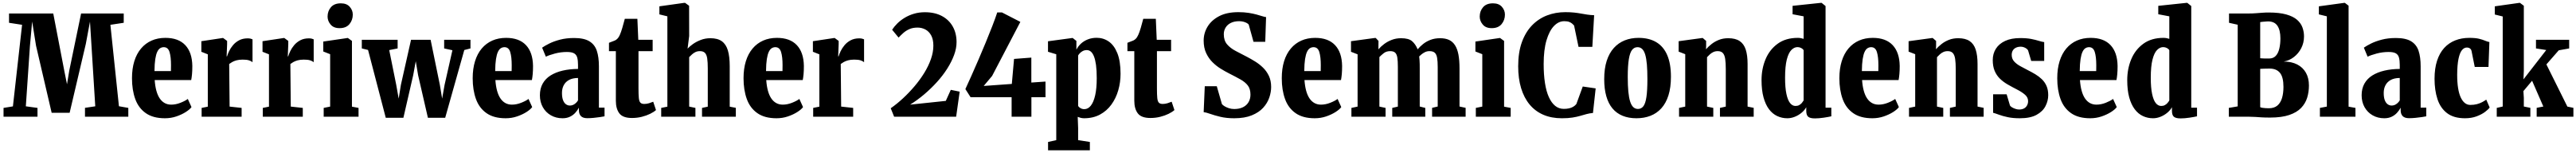

<svg xmlns="http://www.w3.org/2000/svg" viewBox="-20 -840 18552 1101"><path d="M73 -74.5 139 -661.5 45 -676V-743H363.5L443 -330.5L462.5 -233.5L478.5 -330.5L564 -743H871V-676L775 -661.5L836.5 -75.5L904 -63.5V0H592V-64L666 -75L639 -508.5L628 -684.5L598 -524L481.5 -28.5H352L239.5 -511L211.5 -685L195.5 -508.5L166 -75L250 -63.5V0H5.5V-63.5Z M1168 11Q1082.5 11 1030 -25.8Q977.5 -62.5 954 -127.5Q930.5 -192.5 930.5 -277Q930.5 -345.5 947.2 -399.5Q964 -453.5 995.8 -491Q1027.5 -528.5 1071.8 -548Q1116 -567.5 1171 -567.5Q1265 -567.5 1314.2 -515.2Q1363.5 -463 1365 -365.5Q1365 -330.5 1362.8 -306.5Q1360.5 -282.5 1357 -264H1094Q1097 -220.5 1106 -187.5Q1115 -154.5 1130 -132.2Q1145 -110 1165.8 -98.5Q1186.5 -87 1213 -87Q1246 -87 1280 -100.5Q1314 -114 1332.5 -128L1359 -69.5Q1347.5 -53 1318.2 -34.2Q1289 -15.5 1250 -2.2Q1211 11 1168 11ZM1092.5 -328.5H1211Q1211 -339 1211.2 -349.8Q1211.5 -360.5 1211.5 -371Q1211.5 -431 1200.8 -465.8Q1190 -500.5 1159.5 -500.5Q1145.5 -500.5 1133.5 -493.2Q1121.5 -486 1112.5 -467.2Q1103.5 -448.5 1098.2 -415Q1093 -381.5 1092.5 -328.5Z M1432 0V-63.5L1476.5 -72.5V-449L1430 -467.5V-543.5L1583 -566.5H1587L1615.5 -545.5V-521.5L1612 -434.5H1615Q1619.5 -450 1629.8 -471.8Q1640 -493.5 1657.8 -514.8Q1675.5 -536 1701.8 -550Q1728 -564 1763.5 -564Q1775.5 -564 1784.5 -561.8Q1793.5 -559.5 1798.5 -557V-392.5Q1788 -401.5 1771.8 -406.2Q1755.5 -411 1727.5 -411Q1701.5 -411 1682.8 -405.8Q1664 -400.5 1651.5 -393.2Q1639 -386 1630.5 -379.5L1633.5 -73L1720 -63.5V0Z M1872.5 0V-63.5L1917 -72.5V-449L1870.5 -467.5V-543.5L2023.5 -566.5H2027.5L2056 -545.5V-521.5L2052.5 -434.5H2055.5Q2060 -450 2070.2 -471.8Q2080.5 -493.5 2098.2 -514.8Q2116 -536 2142.2 -550Q2168.5 -564 2204 -564Q2216 -564 2225 -561.8Q2234 -559.5 2239 -557V-392.5Q2228.5 -401.5 2212.2 -406.2Q2196 -411 2168 -411Q2142 -411 2123.2 -405.8Q2104.5 -400.5 2092 -393.2Q2079.5 -386 2071 -379.5L2074 -73L2160.5 -63.5V0Z M2311 0V-63.5L2357.5 -73V-450L2308 -469.5V-541L2482.5 -566.5H2485.5L2514.5 -545.5V-72.5L2562 -63.5V0ZM2424.5 -637.5Q2382.5 -637.5 2360.8 -663.5Q2339 -689.5 2339 -720.5Q2339 -760 2363 -788Q2387 -816 2434 -816H2435Q2476.5 -816 2498.5 -791.2Q2520.5 -766.5 2520.5 -735Q2520.5 -695.5 2496.5 -666.5Q2472.5 -637.5 2425.5 -637.5Z M2585.5 -491.5V-553.5H2843.5V-491.5L2783 -479.5L2833.5 -229L2851 -130.5L2867 -229.5L2940 -553.5H3081L3147.5 -229.5L3164 -130.5L3181.5 -229L3238 -478.5L3178.5 -491.5V-553.5H3368V-491.5L3323.5 -480L3186 7.5H3061.5L2991 -298.5L2974 -399.5L2955.5 -298.5L2885 7.5H2758L2630.5 -480.5Z M3621.5 11Q3536 11 3483.5 -25.8Q3431 -62.5 3407.5 -127.5Q3384 -192.5 3384 -277Q3384 -345.5 3400.8 -399.5Q3417.5 -453.5 3449.2 -491Q3481 -528.5 3525.2 -548Q3569.5 -567.5 3624.5 -567.5Q3718.5 -567.5 3767.8 -515.2Q3817 -463 3818.5 -365.5Q3818.5 -330.5 3816.2 -306.5Q3814 -282.5 3810.5 -264H3547.5Q3550.5 -220.5 3559.5 -187.5Q3568.5 -154.5 3583.5 -132.2Q3598.5 -110 3619.2 -98.5Q3640 -87 3666.5 -87Q3699.5 -87 3733.5 -100.5Q3767.5 -114 3786 -128L3812.5 -69.5Q3801 -53 3771.8 -34.2Q3742.5 -15.5 3703.5 -2.2Q3664.5 11 3621.5 11ZM3546 -328.5H3664.5Q3664.5 -339 3664.8 -349.8Q3665 -360.5 3665 -371Q3665 -431 3654.2 -465.8Q3643.5 -500.5 3613 -500.5Q3599 -500.5 3587 -493.2Q3575 -486 3566 -467.2Q3557 -448.5 3551.8 -415Q3546.5 -381.5 3546 -328.5Z M4031 11Q3984.5 11 3947.5 -10Q3910.5 -31 3889.2 -68.5Q3868 -106 3868 -154.5Q3868 -202.5 3888 -238.2Q3908 -274 3944.8 -297Q3981.5 -320 4031.8 -331.8Q4082 -343.5 4142.5 -344V-373.5Q4142.5 -404.5 4137 -425.2Q4131.5 -446 4114.5 -456Q4097.5 -466 4062.5 -466Q4018 -466 3975.2 -454.5Q3932.5 -443 3911 -432L3884 -497Q3903 -510.5 3935.8 -526.8Q3968.5 -543 4013.5 -554.8Q4058.5 -566.5 4114.5 -566.5Q4185.5 -566.5 4224.2 -543Q4263 -519.5 4278 -474.2Q4293 -429 4293 -363V-65.5H4333.5V-3Q4323.5 -1 4301.5 2.5Q4279.5 6 4254.5 8.2Q4229.5 10.5 4209.5 10.5Q4178 10.5 4163.5 -4.5Q4149 -19.5 4149 -47V-65Q4138.5 -45.5 4122.5 -28Q4106.5 -10.5 4083.8 0.2Q4061 11 4031 11ZM4083.5 -80.5Q4103 -80.5 4118.5 -91.8Q4134 -103 4142.5 -118V-279Q4103.5 -278.5 4078 -264.8Q4052.5 -251 4039.8 -227Q4027 -203 4027 -171.5Q4027 -138.5 4034.8 -118.8Q4042.5 -99 4055.5 -89.8Q4068.5 -80.5 4083.5 -80.5Z M4531 9Q4465.5 9 4440.2 -24.2Q4415 -57.5 4415 -115V-472H4365.5V-532Q4376.5 -537 4387.2 -540.5Q4398 -544 4407.2 -548.2Q4416.5 -552.5 4423.5 -559Q4430 -565 4435 -572.8Q4440 -580.5 4444 -590Q4448 -599.5 4452 -610Q4457 -623 4461.2 -638.5Q4465.5 -654 4470.2 -671Q4475 -688 4479.5 -704.5H4570L4576.5 -553.5H4680V-472H4578V-204.5Q4578 -158.5 4580.5 -134.2Q4583 -110 4592 -101Q4601 -92 4619.5 -92Q4637 -92 4654 -97.2Q4671 -102.5 4684 -108L4704 -48Q4688.5 -34 4662 -21Q4635.5 -8 4602 0.5Q4568.5 9 4531 9Z M4786 -72.5V-722.5L4728.5 -736.5V-794.5L4907.5 -819.5H4913.5L4942.5 -798.5L4943 -581L4931.5 -490Q4945.5 -505.5 4969.8 -522.8Q4994 -540 5026.2 -552.5Q5058.5 -565 5096 -565Q5148 -565 5178.2 -543.2Q5208.5 -521.5 5221.8 -477Q5235 -432.5 5235 -363.5V-72.5L5279 -64V0H5035.5V-63.5L5077 -72.5V-346.5Q5077 -391.5 5073 -419Q5069 -446.5 5056.8 -459.2Q5044.5 -472 5020.5 -472Q5002 -472 4988 -465.2Q4974 -458.5 4963 -448.2Q4952 -438 4943 -429V-73L4988 -63.5V0H4741.5V-63.5Z M5572 11Q5486.5 11 5434 -25.8Q5381.5 -62.5 5358 -127.5Q5334.5 -192.5 5334.5 -277Q5334.5 -345.5 5351.2 -399.5Q5368 -453.5 5399.8 -491Q5431.5 -528.5 5475.8 -548Q5520 -567.5 5575 -567.5Q5669 -567.5 5718.2 -515.2Q5767.5 -463 5769 -365.5Q5769 -330.5 5766.8 -306.5Q5764.5 -282.5 5761 -264H5498Q5501 -220.5 5510 -187.5Q5519 -154.5 5534 -132.2Q5549 -110 5569.8 -98.5Q5590.5 -87 5617 -87Q5650 -87 5684 -100.5Q5718 -114 5736.5 -128L5763 -69.5Q5751.5 -53 5722.2 -34.2Q5693 -15.5 5654 -2.2Q5615 11 5572 11ZM5496.5 -328.5H5615Q5615 -339 5615.2 -349.8Q5615.5 -360.5 5615.5 -371Q5615.5 -431 5604.8 -465.8Q5594 -500.5 5563.5 -500.5Q5549.5 -500.5 5537.5 -493.2Q5525.5 -486 5516.5 -467.2Q5507.5 -448.5 5502.2 -415Q5497 -381.5 5496.5 -328.5Z M5836 0V-63.5L5880.5 -72.5V-449L5834 -467.5V-543.5L5987 -566.5H5991L6019.5 -545.5V-521.5L6016 -434.5H6019Q6023.5 -450 6033.8 -471.8Q6044 -493.5 6061.8 -514.8Q6079.5 -536 6105.8 -550Q6132 -564 6167.5 -564Q6179.5 -564 6188.5 -561.8Q6197.5 -559.5 6202.5 -557V-392.5Q6192 -401.5 6175.8 -406.2Q6159.5 -411 6131.5 -411Q6105.5 -411 6086.8 -405.8Q6068 -400.5 6055.5 -393.2Q6043 -386 6034.5 -379.5L6037.5 -73L6124 -63.5V0Z M6394.5 -61Q6439 -92 6482.8 -132.5Q6526.5 -173 6566 -219.5Q6605.5 -266 6636 -315.5Q6666.5 -365 6684 -415Q6701.5 -465 6701.5 -511.5Q6701.5 -556 6686 -584.8Q6670.5 -613.5 6644.5 -627.5Q6618.5 -641.5 6587.5 -641.5Q6553.5 -641.5 6528.8 -630.5Q6504 -619.5 6485.5 -603Q6467 -586.5 6451 -569.5L6404.5 -626Q6419.5 -649 6442.2 -671.5Q6465 -694 6495.2 -712.2Q6525.5 -730.5 6561.8 -741.2Q6598 -752 6640.5 -752Q6711.5 -752 6762.5 -725Q6813.5 -698 6841 -649.5Q6868.5 -601 6868.5 -537Q6868.5 -492 6850.5 -443.5Q6832.5 -395 6801 -345.5Q6769.5 -296 6727.2 -249.5Q6685 -203 6635.8 -161.2Q6586.5 -119.5 6534 -87L6791 -114L6827 -193.5L6891 -180.5L6865.5 0H6419Z M7265 0V-140.5H6969.5L6932 -199Q6951 -240 6975.5 -294.8Q7000 -349.5 7026.5 -411Q7053 -472.5 7078.5 -534.2Q7104 -596 7125.8 -652Q7147.5 -708 7161.5 -750.5H7195.5L7328 -682.5L7124.5 -293.5L7064 -221.5L7266.5 -236L7282.5 -416L7407 -425.5V-246L7509 -253V-140.5H7407.5V0Z M7527.5 241.5V181.5L7586.5 168.5V-449.5L7527 -467.5V-543L7701.5 -566.5H7705L7731.5 -545.5V-482.5Q7744 -507.5 7765.2 -526.8Q7786.5 -546 7815 -557Q7843.5 -568 7877.5 -568Q7925.5 -568 7964.2 -541.5Q8003 -515 8026.2 -457.8Q8049.5 -400.5 8049.5 -309Q8049.5 -247.5 8033 -190.2Q8016.5 -133 7983.5 -87.5Q7950.5 -42 7901.2 -15.5Q7852 11 7786.5 11Q7774 11 7761.8 7.8Q7749.5 4.5 7741 1L7744 82V168.5L7828.5 181.5V241.5ZM7788.5 -54.5Q7815.5 -54.5 7835.5 -79.8Q7855.5 -105 7866.8 -154.5Q7878 -204 7878 -277.5Q7878 -333.5 7872.8 -372Q7867.5 -410.5 7858 -434.2Q7848.5 -458 7835.5 -468.8Q7822.5 -479.5 7806.5 -479.5Q7789.5 -479.5 7776.8 -472.5Q7764 -465.5 7755.8 -456.5Q7747.5 -447.5 7744 -440.5V-78Q7749.5 -68 7761.8 -61.2Q7774 -54.5 7788.5 -54.5Z M8264.5 9Q8199 9 8173.8 -24.2Q8148.5 -57.5 8148.5 -115V-472H8099V-532Q8110 -537 8120.8 -540.5Q8131.5 -544 8140.8 -548.2Q8150 -552.5 8157 -559Q8163.5 -565 8168.5 -572.8Q8173.5 -580.5 8177.5 -590Q8181.5 -599.5 8185.5 -610Q8190.5 -623 8194.8 -638.5Q8199 -654 8203.8 -671Q8208.5 -688 8213 -704.5H8303.5L8310 -553.5H8413.5V-472H8311.5V-204.5Q8311.5 -158.5 8314 -134.2Q8316.5 -110 8325.5 -101Q8334.5 -92 8353 -92Q8370.5 -92 8387.5 -97.2Q8404.5 -102.5 8417.5 -108L8437.5 -48Q8422 -34 8395.5 -21Q8369 -8 8335.5 0.5Q8302 9 8264.5 9Z M8868 11Q8811.5 11 8768 0.5Q8724.5 -10 8694.5 -20.8Q8664.5 -31.5 8648 -33L8656 -219.5H8742.5L8779.5 -91Q8786 -83 8799.2 -75Q8812.5 -67 8830.5 -61.2Q8848.5 -55.5 8868.5 -55.5Q8905 -55.5 8931.2 -68.5Q8957.5 -81.5 8971.2 -105Q8985 -128.5 8985 -159Q8985 -200 8966 -224.8Q8947 -249.5 8912 -269Q8877 -288.5 8828.5 -313Q8802 -326.5 8771 -345.5Q8740 -364.5 8712 -392Q8684 -419.5 8666 -457.8Q8648 -496 8648 -548Q8648 -602 8676.2 -648.5Q8704.5 -695 8759.8 -723.8Q8815 -752.5 8898 -752.5Q8938.5 -752.5 8970.8 -747.5Q9003 -742.5 9027.8 -735.8Q9052.5 -729 9069.8 -723.5Q9087 -718 9097.5 -717L9091.5 -539H9007L8972.5 -663Q8969 -668.5 8958.8 -674.2Q8948.5 -680 8934.2 -683.8Q8920 -687.5 8903.5 -687.5Q8868.5 -687.5 8843.8 -675.2Q8819 -663 8806 -641.5Q8793 -620 8793 -594Q8793 -548.5 8816.5 -521Q8840 -493.5 8878.2 -473.5Q8916.5 -453.5 8961 -430.5Q8989 -416 9019.2 -397.2Q9049.5 -378.5 9075.5 -353.2Q9101.5 -328 9117.8 -293.8Q9134 -259.5 9134 -214Q9134 -177 9120.5 -137.5Q9107 -98 9076.5 -64.5Q9046 -31 8994.5 -10Q8943 11 8868 11Z M9448 11Q9362.5 11 9310 -25.8Q9257.5 -62.5 9234 -127.5Q9210.5 -192.5 9210.5 -277Q9210.5 -345.5 9227.2 -399.5Q9244 -453.5 9275.8 -491Q9307.5 -528.5 9351.8 -548Q9396 -567.5 9451 -567.5Q9545 -567.5 9594.2 -515.2Q9643.5 -463 9645 -365.5Q9645 -330.5 9642.8 -306.5Q9640.5 -282.5 9637 -264H9374Q9377 -220.5 9386 -187.5Q9395 -154.5 9410 -132.2Q9425 -110 9445.8 -98.5Q9466.5 -87 9493 -87Q9526 -87 9560 -100.5Q9594 -114 9612.5 -128L9639 -69.5Q9627.5 -53 9598.2 -34.2Q9569 -15.5 9530 -2.2Q9491 11 9448 11ZM9372.5 -328.5H9491Q9491 -339 9491.2 -349.8Q9491.5 -360.5 9491.5 -371Q9491.5 -431 9480.8 -465.8Q9470 -500.5 9439.5 -500.5Q9425.5 -500.5 9413.5 -493.2Q9401.5 -486 9392.5 -467.2Q9383.5 -448.5 9378.2 -415Q9373 -381.5 9372.5 -328.5Z M9712 0V-63.5L9756.5 -73V-449L9709 -467.5V-543.5L9878.5 -566.5H9887.5L9907 -545.5L9906.5 -485Q9923.5 -505 9947.8 -523.2Q9972 -541.5 10002.8 -553.2Q10033.5 -565 10069.5 -565Q10123.5 -565 10148.2 -544.2Q10173 -523.5 10189 -485Q10205 -504.5 10228 -523Q10251 -541.5 10281.5 -553.2Q10312 -565 10350.5 -565Q10388.5 -565 10415 -552.8Q10441.5 -540.5 10458.2 -514.2Q10475 -488 10482.8 -446.8Q10490.5 -405.5 10490.5 -347.5V-73.5L10534.5 -64V0H10293V-64L10333.5 -73.5V-356Q10333.5 -398 10329.2 -423.5Q10325 -449 10312.2 -460.5Q10299.5 -472 10274 -472Q10256.5 -472 10242.2 -465Q10228 -458 10217.2 -449.2Q10206.5 -440.5 10200 -434Q10201.5 -421.5 10202.5 -407.8Q10203.5 -394 10203.8 -378.8Q10204 -363.5 10204 -347V-73.5L10244 -63.5V0H10006V-63.5L10046.5 -73V-358Q10046.5 -399.5 10042.8 -424.5Q10039 -449.5 10027.2 -460.8Q10015.5 -472 9991 -472Q9963.5 -472 9945 -457.5Q9926.5 -443 9913.5 -429.5V-73L9958 -63.5V0Z M10608 0V-63.5L10654.5 -73V-450L10605 -469.5V-541L10779.5 -566.5H10782.5L10811.5 -545.5V-72.5L10859 -63.5V0ZM10721.5 -637.5Q10679.5 -637.5 10657.8 -663.5Q10636 -689.5 10636 -720.5Q10636 -760 10660 -788Q10684 -816 10731 -816H10732Q10773.5 -816 10795.5 -791.2Q10817.5 -766.5 10817.5 -735Q10817.5 -695.5 10793.5 -666.5Q10769.5 -637.5 10722.5 -637.5Z M11227.5 11Q11152.5 11 11094 -14.2Q11035.5 -39.5 10995.2 -88Q10955 -136.5 10934 -205.8Q10913 -275 10913 -363Q10913 -462.5 10939.2 -535.5Q10965.5 -608.5 11012 -656.8Q11058.5 -705 11120 -728.8Q11181.5 -752.5 11252 -752.5Q11288.5 -752.5 11316.2 -749.5Q11344 -746.5 11366.5 -742.2Q11389 -738 11411.2 -734.8Q11433.5 -731.5 11460 -730.5L11447 -503H11347.5L11315.5 -656.5Q11310 -663 11301.5 -670.2Q11293 -677.5 11279.8 -682.5Q11266.5 -687.5 11244.5 -687.5Q11204 -687.5 11170.5 -652.8Q11137 -618 11116.8 -549.8Q11096.5 -481.5 11096.5 -379Q11096.5 -303 11105.8 -243Q11115 -183 11133.8 -141.5Q11152.5 -100 11179.5 -78.2Q11206.5 -56.5 11241.5 -56.5Q11262 -56.5 11279 -60.2Q11296 -64 11309.2 -71.8Q11322.5 -79.5 11332 -91.5L11378 -217.5L11471 -204L11451.5 -27Q11427 -25 11405 -19Q11383 -13 11359 -6Q11335 1 11303.5 6Q11272 11 11227.5 11Z M11532.5 -270.5Q11532.5 -346.5 11550.5 -402.2Q11568.5 -458 11601.8 -494.8Q11635 -531.5 11680.2 -549.5Q11725.5 -567.5 11779.5 -567.5Q11855.5 -567.5 11907.5 -536.5Q11959.5 -505.5 11986.2 -443.5Q12013 -381.5 12013 -288Q12013 -210 11995 -153.5Q11977 -97 11943.8 -60.5Q11910.5 -24 11865 -6.5Q11819.5 11 11764.5 11Q11708.5 11 11665 -6.8Q11621.5 -24.5 11592 -59.8Q11562.5 -95 11547.5 -147.8Q11532.5 -200.5 11532.5 -270.5ZM11775.5 -56Q11799.5 -56 11814.5 -75.5Q11829.5 -95 11836.5 -142Q11843.5 -189 11843.5 -270.5Q11843.5 -332 11839.8 -375.8Q11836 -419.5 11827.8 -447Q11819.5 -474.5 11805.8 -487.5Q11792 -500.5 11772.5 -500.5Q11748.5 -500.5 11733 -480.8Q11717.5 -461 11709.8 -414Q11702 -367 11702 -286Q11702 -224.5 11706.2 -180.8Q11710.5 -137 11719.2 -109.5Q11728 -82 11742 -69Q11756 -56 11775.5 -56Z M12116 -73V-450L12068.5 -468.5V-543.5L12238 -566.5H12242L12266.5 -545.5V-509L12265.5 -485.5Q12282.5 -505 12305.8 -523.2Q12329 -541.5 12358.8 -553.2Q12388.5 -565 12426 -565Q12477.5 -565 12508 -544.5Q12538.5 -524 12551.8 -482.8Q12565 -441.5 12565 -379.5V-73L12609 -64V0H12366V-63.5L12408 -73V-342Q12408 -387 12403.8 -415.8Q12399.5 -444.5 12387 -458.2Q12374.5 -472 12350 -472Q12332 -472 12317.8 -465.2Q12303.5 -458.5 12292.8 -448.2Q12282 -438 12273 -428.5V-73L12318 -63.5V0H12071.5V-63.5Z M12851 11Q12812.5 11 12778.5 -4.8Q12744.5 -20.5 12719.2 -54Q12694 -87.5 12679.8 -139.2Q12665.5 -191 12665.5 -263.5Q12665.5 -345 12694.5 -414Q12723.5 -483 12781.5 -525.2Q12839.5 -567.5 12927 -567.5Q12938.5 -567.5 12949 -565.5Q12959.5 -563.5 12968.5 -560.5V-722.5L12889 -737.5V-798L13093 -819.5H13098L13126.5 -796.5V-65H13168V-3Q13148.5 1.5 13113.5 6.8Q13078.5 12 13050 12Q13015.5 12 13001.5 0.2Q12987.5 -11.5 12987.5 -42.5V-68.5Q12975 -46 12953 -28Q12931 -10 12904.5 0.5Q12878 11 12851 11ZM12910 -77.5Q12925.5 -77.5 12936.8 -83.8Q12948 -90 12955.8 -99.2Q12963.5 -108.5 12968.5 -117V-478.5Q12963.5 -488 12951 -494.5Q12938.5 -501 12924.5 -501Q12900.5 -501 12880 -480Q12859.5 -459 12847.2 -410.8Q12835 -362.5 12835 -280.5Q12835 -209.5 12844.5 -164.5Q12854 -119.5 12870.8 -98.5Q12887.5 -77.5 12910 -77.5Z M13463.5 11Q13378 11 13325.5 -25.8Q13273 -62.5 13249.5 -127.5Q13226 -192.5 13226 -277Q13226 -345.5 13242.8 -399.5Q13259.5 -453.5 13291.2 -491Q13323 -528.5 13367.2 -548Q13411.5 -567.5 13466.5 -567.5Q13560.5 -567.5 13609.8 -515.2Q13659 -463 13660.5 -365.5Q13660.5 -330.5 13658.2 -306.5Q13656 -282.5 13652.5 -264H13389.5Q13392.5 -220.5 13401.5 -187.5Q13410.5 -154.5 13425.5 -132.2Q13440.5 -110 13461.2 -98.5Q13482 -87 13508.5 -87Q13541.5 -87 13575.5 -100.5Q13609.5 -114 13628 -128L13654.5 -69.5Q13643 -53 13613.8 -34.2Q13584.5 -15.5 13545.5 -2.2Q13506.5 11 13463.5 11ZM13388 -328.5H13506.5Q13506.5 -339 13506.8 -349.8Q13507 -360.5 13507 -371Q13507 -431 13496.2 -465.8Q13485.5 -500.5 13455 -500.5Q13441 -500.5 13429 -493.2Q13417 -486 13408 -467.2Q13399 -448.5 13393.8 -415Q13388.5 -381.5 13388 -328.5Z M13772 -73V-450L13724.5 -468.5V-543.5L13894 -566.5H13898L13922.5 -545.5V-509L13921.5 -485.5Q13938.5 -505 13961.8 -523.2Q13985 -541.5 14014.8 -553.2Q14044.5 -565 14082 -565Q14133.5 -565 14164 -544.5Q14194.5 -524 14207.8 -482.8Q14221 -441.5 14221 -379.5V-73L14265 -64V0H14022V-63.5L14064 -73V-342Q14064 -387 14059.8 -415.8Q14055.5 -444.5 14043 -458.2Q14030.5 -472 14006 -472Q13988 -472 13973.8 -465.2Q13959.5 -458.5 13948.8 -448.2Q13938 -438 13929 -428.5V-73L13974 -63.5V0H13727.5V-63.5Z M14525.5 11Q14475 11 14438 3Q14401 -5 14375.5 -14.5Q14350 -24 14333 -28.5V-161.5H14430.5L14454 -82.5Q14456.5 -75.5 14467.8 -68.5Q14479 -61.5 14493.2 -56.8Q14507.5 -52 14519.5 -52Q14541 -52 14555.2 -59.5Q14569.5 -67 14577.2 -81Q14585 -95 14585 -112.5Q14585 -139 14563 -158.2Q14541 -177.5 14507.2 -194.8Q14473.5 -212 14437.5 -232.5Q14405.5 -251 14381.5 -274.5Q14357.5 -298 14344 -330.5Q14330.5 -363 14330.5 -407.5Q14330.5 -453.5 14353 -489.2Q14375.5 -525 14419.8 -545.5Q14464 -566 14528 -566Q14576 -566 14608.2 -559.5Q14640.5 -553 14662.8 -546Q14685 -539 14701 -537V-401.5H14607.5L14585 -477Q14582 -483.5 14574.2 -489.5Q14566.5 -495.5 14555.2 -499.8Q14544 -504 14532.5 -504Q14512.5 -504 14497.8 -497Q14483 -490 14475 -476.8Q14467 -463.5 14467 -445Q14467 -417.5 14484.2 -398.2Q14501.5 -379 14528.5 -364.2Q14555.5 -349.5 14583.5 -335Q14610.5 -321.5 14636.5 -306Q14662.5 -290.5 14683.8 -270.2Q14705 -250 14717.5 -222Q14730 -194 14730 -155Q14730 -114.5 14710.2 -76.2Q14690.5 -38 14645.8 -13.5Q14601 11 14525.5 11Z M15032.5 11Q14947 11 14894.5 -25.8Q14842 -62.5 14818.5 -127.5Q14795 -192.5 14795 -277Q14795 -345.5 14811.8 -399.5Q14828.5 -453.5 14860.2 -491Q14892 -528.5 14936.2 -548Q14980.5 -567.5 15035.5 -567.5Q15129.5 -567.5 15178.8 -515.2Q15228 -463 15229.5 -365.5Q15229.5 -330.5 15227.2 -306.5Q15225 -282.5 15221.5 -264H14958.5Q14961.5 -220.5 14970.5 -187.5Q14979.5 -154.5 14994.5 -132.2Q15009.5 -110 15030.2 -98.5Q15051 -87 15077.5 -87Q15110.5 -87 15144.5 -100.5Q15178.5 -114 15197 -128L15223.5 -69.5Q15212 -53 15182.8 -34.2Q15153.5 -15.5 15114.5 -2.2Q15075.5 11 15032.5 11ZM14957 -328.5H15075.5Q15075.5 -339 15075.8 -349.8Q15076 -360.5 15076 -371Q15076 -431 15065.2 -465.8Q15054.5 -500.5 15024 -500.5Q15010 -500.5 14998 -493.2Q14986 -486 14977 -467.2Q14968 -448.5 14962.8 -415Q14957.5 -381.5 14957 -328.5Z M15484.5 11Q15446 11 15412 -4.8Q15378 -20.5 15352.8 -54Q15327.5 -87.5 15313.2 -139.2Q15299 -191 15299 -263.5Q15299 -345 15328 -414Q15357 -483 15415 -525.2Q15473 -567.5 15560.5 -567.5Q15572 -567.5 15582.5 -565.5Q15593 -563.5 15602 -560.5V-722.5L15522.5 -737.5V-798L15726.5 -819.5H15731.5L15760 -796.5V-65H15801.5V-3Q15782 1.5 15747 6.8Q15712 12 15683.5 12Q15649 12 15635 0.2Q15621 -11.5 15621 -42.5V-68.5Q15608.5 -46 15586.5 -28Q15564.5 -10 15538 0.5Q15511.5 11 15484.5 11ZM15543.5 -77.5Q15559 -77.5 15570.2 -83.8Q15581.5 -90 15589.2 -99.2Q15597 -108.5 15602 -117V-478.5Q15597 -488 15584.5 -494.5Q15572 -501 15558 -501Q15534 -501 15513.5 -480Q15493 -459 15480.8 -410.8Q15468.5 -362.5 15468.5 -280.5Q15468.5 -209.5 15478 -164.5Q15487.5 -119.5 15504.2 -98.5Q15521 -77.5 15543.5 -77.5Z M16094.5 -74.5V-662L16032 -676V-743H16176Q16201.5 -743 16224.5 -744.8Q16247.5 -746.5 16270.5 -748.2Q16293.5 -750 16318 -750Q16394.5 -750 16444.2 -736Q16494 -722 16521.8 -697.8Q16549.5 -673.5 16560.8 -642.5Q16572 -611.5 16572 -578Q16572 -532 16552 -493.2Q16532 -454.5 16498.5 -429Q16465 -403.5 16425.5 -397Q16482.5 -397 16523.2 -376Q16564 -355 16585.8 -316.5Q16607.5 -278 16607.5 -225Q16607.5 -178.5 16594.8 -137Q16582 -95.5 16551 -63.2Q16520 -31 16465.5 -12.5Q16411 6 16328 6Q16290 6 16266 4.5Q16242 3 16222.2 1.5Q16202.5 0 16177 0H16030.5V-63.5ZM16256.5 -421Q16261 -420.5 16269 -420Q16277 -419.5 16286 -419.2Q16295 -419 16304.2 -419Q16313.5 -419 16321 -419Q16351 -419 16368.8 -438.2Q16386.5 -457.5 16394.2 -490.5Q16402 -523.5 16402 -563.5Q16402 -622.5 16380.8 -654.2Q16359.5 -686 16313 -686Q16310 -686 16298 -685.2Q16286 -684.5 16273.8 -683.2Q16261.5 -682 16256.5 -681ZM16256.5 -69Q16261.5 -66 16272 -64.2Q16282.5 -62.5 16295 -61.8Q16307.5 -61 16318.5 -61Q16357 -61 16380 -80.2Q16403 -99.5 16413.5 -134.2Q16424 -169 16424 -215Q16424 -285 16398.8 -315.8Q16373.5 -346.5 16324.5 -346.5Q16316 -346.5 16306 -346.2Q16296 -346 16286.5 -345.8Q16277 -345.5 16269 -345.2Q16261 -345 16256.5 -344.5Z M16736.5 -73V-722.5L16679 -736.5V-794.5L16862.5 -819.5H16866L16893 -799V-72.5L16942.5 -63.5V0H16686.5V-63.5Z M17150 11Q17103.5 11 17066.5 -10Q17029.5 -31 17008.2 -68.5Q16987 -106 16987 -154.5Q16987 -202.5 17007 -238.2Q17027 -274 17063.8 -297Q17100.5 -320 17150.8 -331.8Q17201 -343.5 17261.5 -344V-373.5Q17261.5 -404.5 17256 -425.2Q17250.5 -446 17233.5 -456Q17216.5 -466 17181.5 -466Q17137 -466 17094.2 -454.5Q17051.5 -443 17030 -432L17003 -497Q17022 -510.5 17054.8 -526.8Q17087.5 -543 17132.5 -554.8Q17177.5 -566.5 17233.5 -566.5Q17304.5 -566.5 17343.2 -543Q17382 -519.5 17397 -474.2Q17412 -429 17412 -363V-65.5H17452.5V-3Q17442.5 -1 17420.5 2.5Q17398.5 6 17373.5 8.2Q17348.5 10.5 17328.5 10.5Q17297 10.5 17282.5 -4.5Q17268 -19.5 17268 -47V-65Q17257.5 -45.5 17241.5 -28Q17225.5 -10.5 17202.8 0.2Q17180 11 17150 11ZM17202.5 -80.5Q17222 -80.5 17237.5 -91.8Q17253 -103 17261.5 -118V-279Q17222.5 -278.5 17197 -264.8Q17171.5 -251 17158.8 -227Q17146 -203 17146 -171.5Q17146 -138.5 17153.8 -118.8Q17161.5 -99 17174.5 -89.8Q17187.5 -80.5 17202.5 -80.5Z M17731.5 11Q17650.5 11 17602.2 -25.8Q17554 -62.5 17533 -126.8Q17512 -191 17512 -273Q17512 -347 17530 -402.5Q17548 -458 17581.2 -494.5Q17614.5 -531 17660.5 -549.2Q17706.5 -567.5 17762 -567.5Q17806.5 -567.5 17832.8 -561Q17859 -554.5 17875.8 -547.2Q17892.5 -540 17907 -537.5L17900.5 -358.5H17801.5L17778.5 -473Q17776.5 -482.5 17771 -488Q17765.5 -493.5 17758.5 -495.8Q17751.5 -498 17745 -498Q17724.5 -498 17709 -478.8Q17693.5 -459.5 17684.5 -416.5Q17675.5 -373.5 17675 -302Q17675 -247.5 17681.5 -206.8Q17688 -166 17700.5 -139.2Q17713 -112.5 17730.2 -98.8Q17747.5 -85 17769.5 -85Q17796 -85 17817 -90.5Q17838 -96 17854.5 -104.8Q17871 -113.5 17884.5 -123L17909 -66.5Q17900 -53 17875.8 -34.8Q17851.5 -16.5 17814.8 -2.8Q17778 11 17731.5 11Z M17960 0V-63.5L18003 -73.5V-721.5L17946 -735.5V-794.5L18123.5 -819.5H18127L18155 -798.5V-330L18152.5 -269L18316.5 -480L18242.5 -491.5V-553.5H18481.5V-491.5L18406.5 -478L18317.5 -376.5L18468.5 -73L18512 -64V0H18247.5V-64L18295.5 -73.5L18214.5 -259L18152 -184.5L18155 -135V-73.5L18202 -64V0Z"/></svg>

Font: Merriweather 24pt SemiCondensed Black
Style: Regular
Weight: 900
Width: 4
Designer: Eben Sorkin
Foundry: Eben Sorkin
Version: Version 2.100